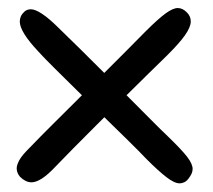

<svg xmlns="http://www.w3.org/2000/svg" viewBox="-20 -524 518 466"><path d="M28.5 -95Q20.5 -104.5 20.5 -115.5Q20.5 -123.5 27.2 -135.8Q34 -148 53.5 -167Q76.5 -191 106.5 -220.8Q136.5 -250.5 168.5 -282.5Q200.5 -314.5 231.2 -345.2Q262 -376 288.2 -402.2Q314.5 -428.5 332 -446.5Q364 -478.5 382 -491.5Q400 -504.5 411.5 -504.5Q423 -504.5 433.5 -494Q443 -484.5 443 -472Q443 -458.5 428.8 -438.2Q414.5 -418 384 -388Q367.5 -372 339.8 -344.8Q312 -317.5 279.2 -285Q246.5 -252.5 214.2 -220.5Q182 -188.5 156.5 -162.5Q131 -136.5 117.5 -122.5Q96.5 -100 82 -90.8Q67.5 -81.5 56.5 -81.5Q49 -81.5 42 -85Q35 -88.5 28.5 -95ZM437.5 -90.5Q433 -84.5 427.5 -81.8Q422 -79 416 -79Q403.5 -79 384.2 -93.8Q365 -108.5 335 -138.5Q319.5 -155 292.5 -181.5Q265.5 -208 233.5 -239.2Q201.5 -270.5 170 -301.5Q138.5 -332.5 112.8 -358Q87 -383.5 73.5 -398.5Q50 -423.5 39 -441.5Q28 -459.5 28 -471.5Q28 -478 30.5 -484Q33 -490 39 -495.5Q42 -498.5 46.2 -500Q50.5 -501.5 55 -501.5Q65.5 -501.5 82.5 -490.2Q99.5 -479 123 -455.5Q147 -432.5 175.2 -404.5Q203.5 -376.5 233.5 -346.5Q263.5 -316.5 292.2 -287.8Q321 -259 345.8 -234Q370.5 -209 389 -191.5Q421.5 -160 434.5 -143Q447.5 -126 447.5 -114Q447.5 -108 445 -102.5Q442.5 -97 437.5 -90.5Z"/></svg>

Font: Gluten Light
Style: Regular
Weight: 300
Designer: Tyler Finck
Foundry: Etcetera Type Company
Version: Version 1.300